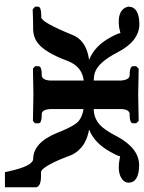

<svg xmlns="http://www.w3.org/2000/svg" viewBox="78 -556 593 790"><g transform="rotate(90 375.0 -160.5)"><path d="M633.8 0Q566.4 0 525.9 -99.1Q523.4 -105.5 520 -113.8Q496.6 -171.4 476.6 -188Q457 -203.1 428.2 -207V-75.2Q429.2 -36.1 448.2 -35.2H457Q485.8 -34.2 486.8 -22.9V-7.8L477.1 1Q476.1 1 367.2 -1L262.2 1L252 -7.8V-22.9Q253.9 -34.7 282.2 -35.2H290Q310.5 -37.1 311 -75.2V-208Q261.2 -202.1 237.8 -158.2Q230.5 -144 219.2 -113.8Q186.5 -37.1 149.9 -14.2Q128.4 -1 104 0Q65.9 0 18.1 2L6.8 -7.8V-21Q8.3 -32.7 41 -33.2H50.8Q71.3 -34.2 123 -161.1Q143.6 -214.4 213.4 -228Q220.2 -229.5 226.1 -230Q168.5 -252.4 132.8 -318.8Q114.3 -353 116.2 -358.9Q114.7 -358.4 110.8 -357.9Q106.9 -357.4 106 -356.9Q90.3 -352.1 67.9 -352.1Q25.4 -352.1 10.7 -379.4Q7.3 -387.2 6.8 -394Q9.3 -436.5 80.1 -437Q149.4 -435.5 194.8 -347.2Q235.4 -268.6 276.9 -254.4Q291.5 -249.5 311 -249V-359.9Q308.6 -395.5 290 -397H282.2Q253.4 -397.9 252 -410.2V-423.8L262.2 -434.1Q263.2 -434.1 367.2 -432.1L477.1 -434.1L486.8 -423.8V-410.2Q485.4 -397.9 457 -397H448.2Q428.7 -395 428.2 -359.9V-249Q474.1 -250 503.4 -285.2Q522 -307.6 542 -347.2Q590.3 -435.5 659.2 -436Q730.5 -435.1 731 -393.1Q731 -368.2 698.2 -356.4Q684.1 -352.1 668.9 -352.1Q652.3 -352.1 631.8 -356Q624 -357.9 622.1 -357.9Q624 -353 605 -318.8Q568.8 -252 512.2 -230Q577.6 -218.8 607.4 -174.8Q612.3 -167 616.2 -160.2Q654.3 -57.1 679.7 -35.6Q684.1 -32.7 687 -32.2H704.1Q743.7 -32.2 749.5 -14.6Q750 -12.2 750 -11.2V116.2H688L684.1 99.1Q662.6 1.5 633.8 0Z"/></g></svg>

Font: Linux Libertine O
Style: Semibold
Weight: 700
Designer: Philipp H. Poll
Foundry: Philipp H. Poll
Version: Version 5.0.0